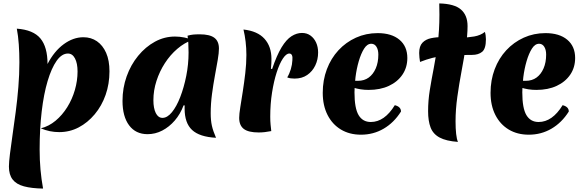

<svg xmlns="http://www.w3.org/2000/svg" viewBox="-20 -770 3409 1119"><path d="M257 -397Q296 -472 351.5 -512.5Q407 -553 466 -553Q511 -553 545 -529.5Q579 -506 598.5 -462Q618 -418 618 -354Q618 -281 595.5 -217Q573 -153 532 -104Q491 -55 438.5 -27.5Q386 0 325 0Q269 0 218 -22Q265 -34 304 -66.5Q343 -99 372 -145.5Q401 -192 416.5 -246Q432 -300 432 -353Q432 -401 417 -429.5Q402 -458 376 -458Q340 -458 310 -415.5Q280 -373 257.5 -297.5Q235 -222 223 -120.5Q211 -19 211 101Q211 163 216 218.5Q221 274 231 329Q164 328 119.5 316Q75 304 53.5 276Q32 248 32 201Q32 175 38 127Q44 79 53 16.5Q62 -46 71.5 -117.5Q81 -189 87 -263Q93 -337 93 -407Q93 -461 89.5 -511Q86 -561 78 -603Q174 -596 215.5 -546Q257 -496 257 -397Z M1050 -156Q1031 -105 998.5 -67.5Q966 -30 925.5 -9Q885 12 840 12Q771 12 732.5 -39.5Q694 -91 694 -182Q694 -257 718 -324.5Q742 -392 785 -444.5Q828 -497 883 -527Q938 -557 1000 -557Q1027 -557 1054.5 -551.5Q1082 -546 1101 -537Q1055 -521 1013.5 -485.5Q972 -450 941 -402Q910 -354 892 -298.5Q874 -243 874 -186Q874 -139 888 -111Q902 -83 927 -83Q955 -83 982 -116Q1009 -149 1030.5 -204.5Q1052 -260 1065.5 -327.5Q1079 -395 1079 -464Q1079 -493 1077.5 -518.5Q1076 -544 1073 -562Q1091 -567 1106 -568.5Q1121 -570 1144 -570Q1202 -570 1229 -550Q1256 -530 1256 -487Q1256 -462 1249 -421Q1242 -380 1232.5 -329Q1223 -278 1215.5 -221.5Q1208 -165 1208 -110Q1208 -68 1215 -37Q1222 -6 1239 33Q1143 28 1099.5 -12.5Q1056 -53 1056 -137Q1056 -146 1056 -149Q1056 -152 1057 -155Z M1566 -368Q1593 -448 1621 -494Q1649 -540 1679 -559Q1709 -578 1740 -578Q1769 -578 1790 -562.5Q1811 -547 1822.5 -521.5Q1834 -496 1834 -464Q1834 -423 1817.5 -388.5Q1801 -354 1770.5 -333Q1740 -312 1697 -312Q1684 -312 1673.5 -313.5Q1663 -315 1654 -319Q1667 -340 1675 -367Q1683 -394 1684 -419Q1686 -438 1681.5 -448Q1677 -458 1666 -458Q1648 -458 1628.5 -428.5Q1609 -399 1592.5 -348Q1576 -297 1565.5 -230.5Q1555 -164 1555 -90Q1555 -64 1557 -43.5Q1559 -23 1561 -6Q1541 -2 1523 0Q1505 2 1488 2Q1428 2 1401 -18.5Q1374 -39 1374 -83Q1374 -105 1380.5 -145.5Q1387 -186 1395 -237Q1403 -288 1409.5 -343.5Q1416 -399 1416 -450Q1416 -489 1411.5 -527Q1407 -565 1399 -598Q1481 -589 1521.5 -544Q1562 -499 1562 -427Q1562 -416 1561.5 -401Q1561 -386 1559 -369Z M2084 15Q2017 15 1967 -15Q1917 -45 1889 -100Q1861 -155 1861 -229Q1861 -303 1885 -366.5Q1909 -430 1952.5 -477Q1996 -524 2054.5 -550.5Q2113 -577 2181 -577Q2262 -577 2308 -538.5Q2354 -500 2354 -432Q2354 -377 2325.5 -335Q2297 -293 2246.5 -269.5Q2196 -246 2128 -246Q2104 -246 2081.5 -249.5Q2059 -253 2037 -260L2040 -299H2066Q2103 -299 2129 -318Q2155 -337 2170 -371.5Q2185 -406 2185 -452Q2185 -480 2174 -497.5Q2163 -515 2144 -515Q2120 -515 2102 -486.5Q2084 -458 2071 -413.5Q2058 -369 2052 -320.5Q2046 -272 2046 -232Q2046 -139 2070 -99Q2094 -59 2141 -59Q2221 -59 2281 -157Q2317 -148 2317 -120Q2276 -55 2216 -20Q2156 15 2084 15Z M2635 -63Q2635 -21 2638.5 10.5Q2642 42 2649 57Q2580 52 2542 31.5Q2504 11 2489.5 -27Q2475 -65 2475 -122Q2475 -184 2485 -245.5Q2495 -307 2508 -373.5Q2521 -440 2531 -516.5Q2541 -593 2541 -685Q2541 -701 2540.5 -717.5Q2540 -734 2540 -750Q2628 -748 2666.5 -714.5Q2705 -681 2705 -618Q2705 -564 2694.5 -497Q2684 -430 2670 -355.5Q2656 -281 2645.5 -206.5Q2635 -132 2635 -63ZM2806 -584Q2809 -574 2810.5 -562.5Q2812 -551 2812 -541Q2812 -486 2790 -468Q2768 -450 2731 -450Q2679 -450 2639 -449Q2599 -448 2566 -444.5Q2533 -441 2499.5 -432.5Q2466 -424 2428 -409Q2426 -421 2424.5 -435Q2423 -449 2423 -461Q2423 -501 2442 -521Q2461 -541 2492.5 -547.5Q2524 -554 2563 -554Q2589 -554 2616 -552.5Q2643 -551 2668 -551Q2707 -551 2744 -557.5Q2781 -564 2806 -584Z M3062 15Q2995 15 2945 -15Q2895 -45 2867 -100Q2839 -155 2839 -229Q2839 -303 2863 -366.5Q2887 -430 2930.5 -477Q2974 -524 3032.5 -550.5Q3091 -577 3159 -577Q3240 -577 3286 -538.5Q3332 -500 3332 -432Q3332 -377 3303.5 -335Q3275 -293 3224.5 -269.5Q3174 -246 3106 -246Q3082 -246 3059.5 -249.5Q3037 -253 3015 -260L3018 -299H3044Q3081 -299 3107 -318Q3133 -337 3148 -371.5Q3163 -406 3163 -452Q3163 -480 3152 -497.5Q3141 -515 3122 -515Q3098 -515 3080 -486.5Q3062 -458 3049 -413.5Q3036 -369 3030 -320.5Q3024 -272 3024 -232Q3024 -139 3048 -99Q3072 -59 3119 -59Q3199 -59 3259 -157Q3295 -148 3295 -120Q3254 -55 3194 -20Q3134 15 3062 15Z"/></svg>

Font: Merienda ExtraBold
Style: Regular
Weight: 800
Designer: Eduardo Rodriguez Tunni
Foundry: Eduardo Rodriguez Tunni
Version: Version 2.001